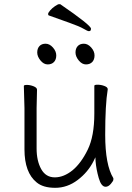

<svg xmlns="http://www.w3.org/2000/svg" viewBox="-20 -885 630 918"><path d="M485 8Q464 8 452 -34Q440 -76 437 -114L436 -133L428 -116Q401 -62 351.5 -24.5Q302 13 244 13Q186 13 155 -13Q97 -60 97 -171V-368L94 -474Q94 -479 109 -479Q124 -479 140.5 -472.5Q157 -466 157 -456L155 -368V-175Q155 -116 177 -76.5Q199 -37 242 -37Q285 -37 327 -71Q368 -105 399.5 -169.5Q431 -234 431 -342V-475Q431 -480 447 -480Q463 -480 479 -474Q495 -468 495 -459V-457Q483 -385 483 -240.5Q483 -96 522 -33V-26Q522 -20 510 -6Q498 8 485 8ZM208 -577Q189 -577 173.5 -596Q158 -615 158 -634Q158 -653 168.5 -664.5Q179 -676 198 -676Q217 -676 233 -658Q249 -640 249 -620Q249 -600 238 -588.5Q227 -577 208 -577ZM391 -577Q372 -577 356.5 -596Q341 -615 341 -634Q341 -653 351.5 -664.5Q362 -676 381 -676Q400 -676 416 -658Q432 -640 432 -620Q432 -600 421 -588.5Q410 -577 391 -577ZM415 -748Q415 -741 412.5 -738.5Q410 -736 404.5 -736Q399 -736 379.5 -747.5Q360 -759 312 -776Q264 -793 214 -811Q210 -812 210 -818Q210 -824 220 -835.5Q230 -847 243.5 -856Q257 -865 262 -865H268Q415 -764 415 -748ZM214 -811Z"/></svg>

Font: LXGW WenKai TC Light
Style: Regular
Weight: 300
Designer: LXGW / Fontworks Inc.
Foundry: LXGW / Fontworks Inc.
Version: Version 1.330